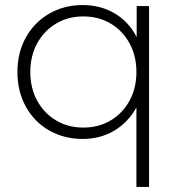

<svg xmlns="http://www.w3.org/2000/svg" viewBox="-20 -546 715 760"><path d="M49 -261Q49 -338 82.5 -398Q116 -458 175 -492Q234 -526 307 -526Q378 -526 434 -493Q490 -460 521 -399V-522H570V194H520V-121Q488 -62 432.5 -29Q377 4 307 4Q234 4 175 -29.5Q116 -63 82.5 -123.5Q49 -184 49 -261ZM520 -261Q520 -325 492.5 -375Q465 -425 417.5 -453Q370 -481 310 -481Q250 -481 202.5 -453Q155 -425 127.5 -375Q100 -325 100 -261Q100 -197 127.5 -147Q155 -97 202.5 -69Q250 -41 310 -41Q370 -41 417.5 -69Q465 -97 492.5 -147Q520 -197 520 -261Z"/></svg>

Font: Goldbeck Next Light
Style: Regular
Weight: 300
Designer: Julieta Ulanovsky
Foundry: Julieta Ulanovsky
Version: Version 7.200